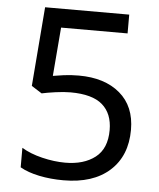

<svg xmlns="http://www.w3.org/2000/svg" viewBox="-52 -759 676 814"><g transform="rotate(5 286.0 -352.0)"><path d="M275 -438Q385 -438 450 -383Q515 -328 515 -228Q515 -117 444.5 -53.5Q374 10 248 10Q193 10 144.5 0Q96 -10 63 -29V-112Q99 -90 150.5 -77.5Q202 -65 249 -65Q328 -65 376.5 -102.5Q425 -140 425 -219Q425 -289 382 -326.5Q339 -364 246 -364Q218 -364 182 -359Q146 -354 124 -349L80 -377L107 -714H465V-634H182L165 -427Q182 -430 211 -434Q240 -438 275 -438Z"/></g></svg>

Font: Noto Sans Tirhuta
Style: Regular
Weight: 400
Designer: Monotype Design Team
Foundry: Monotype Imaging Inc.
Version: Version 2.003; ttfautohint (v1.8.4.7-5d5b)